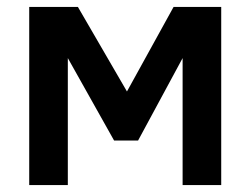

<svg xmlns="http://www.w3.org/2000/svg" viewBox="-20 -532 720 552"><path d="M616 0V-512H479L345 -269L204 -512H64V0H175V-365L308 -128H377L505 -365V0Z"/></svg>

Font: Fog Sans
Style: Bold
Weight: 700
Foundry: Intel Corporation
Version: Version 1.00